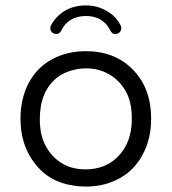

<svg xmlns="http://www.w3.org/2000/svg" viewBox="-20 -688 634 709"><path d="M167 -576.2Q172.9 -562.5 189.5 -562.5Q200.2 -562.5 207 -576.2Q218.8 -601.6 242.2 -615.2Q265.6 -628.9 296.9 -628.9Q341.8 -628.9 369.1 -601.6Q379.9 -590.8 386.7 -576.2Q389.6 -571.3 393.6 -566.9Q397.5 -562.5 406.2 -562.5Q416 -562.5 421.9 -568.8Q427.7 -575.2 427.7 -582.5Q427.7 -589.8 425.8 -593.8Q423.8 -597.7 420.9 -602.5Q418 -607.4 415 -611.3Q399.4 -633.8 374 -647.5Q339.8 -668 296.9 -668Q233.4 -668 192.4 -627Q177.7 -612.3 168 -593.8Q166 -589.8 166 -584.5Q166 -579.1 167 -576.2ZM538.1 -249Q538.1 -364.3 468.8 -432.6Q403.3 -499 296.9 -499Q225.6 -499 169.9 -467.8Q115.2 -437.5 85.4 -380.4Q55.7 -323.2 55.7 -250Q55.7 -155.3 104.5 -89.8Q157.2 -16.6 250 -2.9Q272.5 1 296.9 1Q367.2 1 422.9 -30.3Q477.5 -60.5 507.8 -119.1Q538.1 -175.8 538.1 -249ZM415 -109.4Q369.1 -62.5 294.9 -62.5Q224.6 -62.5 178.7 -108.4Q163.1 -124 151.4 -144.5Q127 -184.6 127 -248Q127 -349.6 189.5 -400.4Q201.2 -410.2 215.8 -417Q254.9 -435.5 299.3 -435.5Q343.8 -435.5 381.3 -414.6Q418.9 -393.6 442.4 -354.5Q466.8 -314.5 466.8 -250Q466.8 -160.2 415 -109.4Z"/></svg>

Font: FakePearl
Style: ExtraLight
Weight: 300
Version: Version 1.2